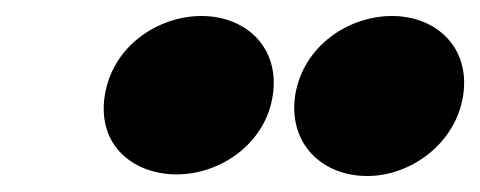

<svg xmlns="http://www.w3.org/2000/svg" viewBox="-20 -786 600 240"><path d="M201 -568C255 -568 312 -606 321 -667C330 -727 287 -766 232 -766C178 -766 121 -729 111 -667C101 -604 147 -568 201 -568ZM439 -566C494 -566 550 -607 559 -667C568 -727 525 -766 470 -766C416 -766 359 -729 349 -667C340 -606 383 -566 439 -566Z"/></svg>

Font: Asimov Print
Style: EIt
Weight: 500
Designer: Google
Version: Version 2.000980; 2014